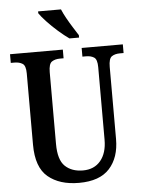

<svg xmlns="http://www.w3.org/2000/svg" viewBox="-61 -979 762 1036"><g transform="rotate(-5 319.5 -460.5)"><path d="M325 10Q220 10 157.5 -42Q95 -94 95 -217V-603Q95 -645 77.5 -656Q60 -667 34 -667H14V-714H300V-667H280Q254 -667 236.5 -655.5Q219 -644 219 -599V-210Q219 -124 255 -89.5Q291 -55 352 -55Q413 -55 447.5 -96.5Q482 -138 482 -210V-603Q482 -645 465 -656Q448 -667 422 -667H402V-714H625V-667H605Q578 -667 561 -655.5Q544 -644 544 -599V-208Q544 -108 490.5 -49Q437 10 325 10ZM341 -771Q315 -789 282.5 -817.5Q250 -846 223 -875Q196 -904 185 -921V-931H309Q318 -909 333 -882Q348 -855 364.5 -829Q381 -803 393 -784V-771Z"/></g></svg>

Font: Noto Serif Thai Condensed SemiBold
Style: Regular
Weight: 600
Width: 3
Designer: Monotype Design Team
Foundry: Monotype Imaging Inc.
Version: Version 2.002; ttfautohint (v1.8.4.7-5d5b)